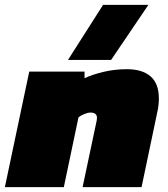

<svg xmlns="http://www.w3.org/2000/svg" viewBox="-41 -768 688 788"><path d="M238 -522 382 -748H568L415 -522ZM-21 0 79 -474H306V-447Q335 -461 381.5 -472.5Q428 -484 480 -484Q543 -484 577 -454.5Q611 -425 611 -364Q611 -351 609.5 -336.5Q608 -322 604 -305L540 0H298L356 -274Q357 -278 357 -284Q357 -306 330 -306Q320 -306 305 -300Q290 -294 281 -286L221 0Z"/></svg>

Font: Kanit Black
Style: Italic
Weight: 900
Italic angle: -12°
Designer: Katatrad Team
Foundry: CadsonDemak
Version: Version 2.000; ttfautohint (v1.8.3)